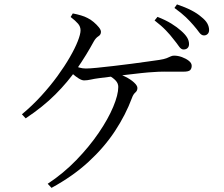

<svg xmlns="http://www.w3.org/2000/svg" viewBox="-20 -828 1040 892"><path d="M786.6 -645.1Q771.3 -665.6 750.5 -687.1Q729.8 -708.7 698.2 -733L711.7 -749.6Q749.1 -735 776.2 -718.3Q803.2 -701.5 821.1 -685.3Q840.8 -668 849.5 -653.4Q858.2 -638.8 858.2 -623.1Q858.2 -611.4 851.4 -604.8Q844.5 -598.1 832.6 -598.1Q821.2 -598.1 811.4 -612.5Q801.6 -626.8 786.6 -645.1ZM878.7 -710.9Q862.8 -729.5 843.4 -748.1Q824.1 -766.7 790.4 -791.1L802.2 -807.6Q841.4 -794.3 869.2 -779.9Q896.9 -765.6 915 -749.6Q934.8 -734.2 943.1 -719.1Q951.4 -704 951.4 -688.2Q951.4 -676.7 944.5 -670.1Q937.7 -663.4 927.6 -663.4Q915.5 -663.4 905.3 -677.6Q895.1 -691.9 878.7 -710.9ZM81.8 -297Q129.4 -336.5 171.3 -382.3Q213.1 -428.1 246.7 -474.1Q280.2 -520.2 304.2 -561.8Q328.3 -603.4 341.2 -636.3Q354.2 -669.3 354.2 -687Q354.2 -704.2 342.8 -717.7Q331.4 -731.1 308.2 -749.1L318.2 -765.6Q338.2 -761.8 356.1 -756.5Q374.1 -751.2 386.4 -744.5Q400.9 -737.7 415.2 -725.5Q429.5 -713.4 439.2 -701.3Q449 -689.2 449 -680.1Q449 -666.6 437.2 -659.5Q425.5 -652.3 416.6 -637Q381 -571.5 338.1 -509.3Q295.1 -447.2 237.5 -389.5Q180 -331.9 99.3 -278.2ZM310.2 -528.7Q332.5 -518.8 347.9 -514.2Q363.3 -509.7 379.1 -509.7Q396.1 -509.7 430.5 -513.1Q464.8 -516.5 507.7 -521.5Q550.5 -526.5 592.8 -532Q635.1 -537.5 669.5 -542.5Q703.9 -547.5 720.4 -549.7Q742.3 -553.1 753.9 -557.6Q765.6 -562 772.6 -565.8Q779.7 -569.5 788.9 -569.5Q806.4 -569.5 825.2 -562.8Q843.9 -556 857.3 -545.5Q870.6 -535 870.6 -522.3Q870.6 -509.8 863.6 -502.4Q856.7 -495 831.6 -495Q816.9 -495 793.2 -495.1Q769.5 -495.2 743.2 -495.2Q716.9 -495.2 693.3 -493.2Q671.1 -492.2 637.7 -488.6Q604.4 -485 567.1 -480.5Q529.9 -476 495.9 -471.9Q461.8 -467.8 438.1 -464.6Q419.1 -462.2 401.8 -458.3Q384.6 -454.5 370.6 -454.5Q360.3 -454.5 346.1 -463.3Q332 -472.1 318.4 -484Q304.7 -496 294.7 -505.8ZM219.3 44.8 201.6 25.8Q274.9 -22.6 335 -84.8Q395.1 -147 438.8 -211.2Q482.5 -275.4 506 -331.6Q529.5 -387.8 529.5 -424.1Q529.5 -440.6 517.8 -453.3Q506.1 -466.1 487.4 -476.1L502.8 -491.3Q534.8 -485.2 560.9 -472.3Q587 -459.4 602.7 -444.8Q618.4 -430.2 618.4 -419.3Q618.4 -406.4 608.7 -398.2Q599 -389.9 593.2 -373.4Q563.9 -294.6 513.9 -218.7Q463.9 -142.9 391 -75.9Q318.2 -9 219.3 44.8Z"/></svg>

Font: Noto Serif KR
Style: Regular
Weight: 200
Designer: Ryoko NISHIZUKA 西塚涼子 (kana & ideographs); Frank Grießhammer (Latin, Greek & Cyrillic); Wenlong ZHANG 张文龙 (bopomofo); San
Foundry: Adobe
Version: Version 2.001;hotconv 1.1.0;makeotfexe 2.6.0